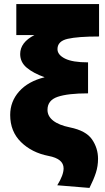

<svg xmlns="http://www.w3.org/2000/svg" viewBox="-20 -755 515 942"><path d="M218 10Q292 24 292 71Q292 104 261 154L419 167Q440 125 450.5 92.5Q461 60 461 24Q461 -28 431.5 -71Q402 -114 323 -130Q269 -141 241 -163Q213 -185 213 -216Q213 -263 263 -280Q313 -297 412 -297V-449Q336 -449 299 -467.5Q262 -486 262 -514Q262 -553 312 -564.5Q362 -576 466 -576V-735H60V-583H149Q79 -547 79 -490Q79 -450 111 -423Q143 -396 199 -376Q118 -356 74 -306.5Q30 -257 30 -191Q30 -110 83 -58Q136 -6 218 10Z"/></svg>

Font: Geom Black
Style: Bold
Weight: 900
Version: Version 1.102